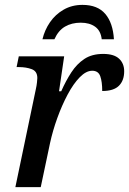

<svg xmlns="http://www.w3.org/2000/svg" viewBox="-20 -767 529 787"><path d="M127 -402Q130 -415 131.5 -428.5Q133 -442 133 -447Q133 -475 110 -483.5Q87 -492 58 -492H48L57 -536H243L222 -393H231Q250 -436 272.5 -470.5Q295 -505 326 -525.5Q357 -546 403 -546Q447 -546 468 -526.5Q489 -507 489 -475Q489 -437 467.5 -415.5Q446 -394 399 -394Q399 -432 391 -454.5Q383 -477 358 -477Q333 -477 307 -450.5Q281 -424 257.5 -380Q234 -336 215 -283.5Q196 -231 185 -180L147 0H43ZM154 -606Q163 -644 185 -676Q207 -708 241 -727.5Q275 -747 318 -747Q380 -747 411.5 -710Q443 -673 447 -606H397Q393 -641 370 -657.5Q347 -674 311 -674Q274 -674 246.5 -658Q219 -642 203 -606Z"/></svg>

Font: ET Text
Style: Italic
Weight: 470
Italic angle: -12°
Designer: Monotype Design Team
Foundry: Monotype Imaging Inc.
Version: Version 2.009